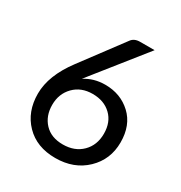

<svg xmlns="http://www.w3.org/2000/svg" viewBox="-170 -841 919 973"><g transform="rotate(30 290.0 -354.5)"><path d="M293.9 -368.7Q226.6 -368.7 184.8 -325.9Q143.1 -283.2 143.1 -218.3Q143.1 -153.8 181.9 -112.3Q220.7 -70.8 289.6 -70.8Q358.4 -70.8 400.9 -112.8Q443.4 -154.8 443.4 -222.2Q443.4 -289.6 402.1 -329.1Q360.8 -368.7 293.9 -368.7ZM326.2 -440.9Q416 -440.9 477.3 -383.8Q538.6 -326.7 538.6 -226.1Q538.6 -126 469 -59.1Q399.4 7.8 290.5 7.8Q181.6 7.8 116.7 -59.1Q51.8 -126 51.8 -231.4Q51.8 -336.9 138.7 -453.1L318.8 -694.3Q335 -717.3 369.6 -717.3H454.1L241.2 -450.2Q232.4 -438.5 223.6 -428Q214.8 -417.5 207.5 -407.2Q258.8 -440.9 326.2 -440.9Z"/></g></svg>

Font: Lato-Medium
Style: Regular
Weight: 500
Designer: Lukasz Dziedzic
Foundry: tyPoland Lukasz Dziedzic
Version: Version 2.006; 2014-01-15